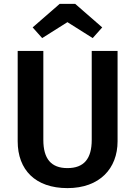

<svg xmlns="http://www.w3.org/2000/svg" viewBox="-20 -953 696 988"><path d="M327 -839 457 -757 506 -812 367 -933H287L148 -812L197 -757ZM585 -691H452V-233C452 -136 412 -88 327 -88C243 -88 203 -136 203 -233V-691H71V-226C71 -79 162 15 327 15C493 15 585 -86 585 -226Z"/></svg>

Font: Fira Sans Medium
Style: Regular
Weight: 500
Designer: Carrois Corporate & Edenspiekermann AG
Foundry: Carrois Corporate GbR & Edenspiekermann AG
Version: Version 4.203